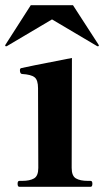

<svg xmlns="http://www.w3.org/2000/svg" viewBox="-39 -722 408 742"><path d="M36 0Q29 0 29 -12Q29 -23 36 -23H47Q76 -23 92.5 -32.5Q109 -42 109 -73L108 -381Q108 -413 94.5 -423.5Q81 -434 47 -436Q38 -436 38 -451Q38 -458 44 -459Q54 -462 239 -498L238 -73Q238 -42 254.5 -32.5Q271 -23 300 -23H311Q318 -23 318 -12Q318 0 311 0ZM-19 -546 -18 -549 80 -702H243L342 -549L343 -546Q343 -543 339 -543L336 -544L162 -647L-12 -544L-15 -543Q-19 -543 -19 -546Z"/></svg>

Font: Shippori Mincho ExtraBold
Style: Regular
Weight: 800
Designer: FONTDASU
Foundry: FONTDASU / Google Inc. / but / Adobe
Version: Version 3.110; ttfautohint (v1.8.3)